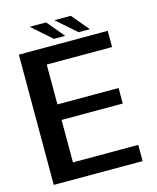

<svg xmlns="http://www.w3.org/2000/svg" viewBox="-118 -878 788 961"><g transform="rotate(-15 276.0 -398.0)"><path d="M40 0H500.5V-84H162V-304H479V-384.5H162V-591H500.5V-675H40ZM358 -706H416.5L341.5 -795.5H256.5ZM230 -706H288.5L213.5 -795.5H128.5Z"/></g></svg>

Font: Anybody UltraCondensed Thin Medium
Style: Regular
Weight: 500
Version: Version 1.111